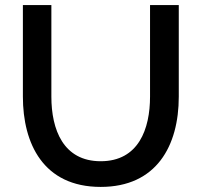

<svg xmlns="http://www.w3.org/2000/svg" viewBox="-20 -730 792 755"><path d="M376 5C595 5 683 -156 683 -350V-710H570V-350C570 -223 525 -96 376 -96C229 -96 182 -220 182 -350V-710H70V-350C70 -166 150 5 376 5Z"/></svg>

Font: FIGSv2-sans-serif SemiBold
Style: Regular
Weight: 600
Designer: Matt McInerney, Pablo Impallari, Rodrigo Fuenzalida,Mirko Velimirovic
Foundry: Matt McInerney, Pablo Impallari, Rodrigo Fuenzalida
Version: Version 4.021;hotconv 1.0.109;makeotfexe 2.5.65596